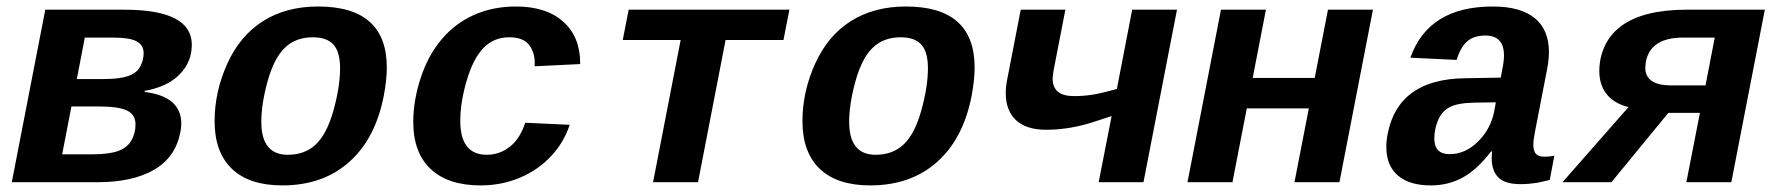

<svg xmlns="http://www.w3.org/2000/svg" viewBox="-20 -558 5441 588"><path d="M360.8 -528.3Q567.4 -528.3 567.4 -420.9Q567.4 -368.2 530 -330.1Q492.7 -292 423.3 -279.8L422.9 -276.4Q535.2 -262.7 535.2 -179.2Q535.2 -167 532.2 -152.3Q517.1 -75.7 451.4 -37.8Q385.7 0 278.8 0H16.1L118.7 -528.3ZM170.4 -85.4H261.7Q313.5 -85.4 341.6 -95.5Q369.6 -105.5 382.3 -127.7Q395 -149.9 395 -176.8Q395 -207 368.9 -219.5Q342.8 -231.9 284.7 -231.9H198.7ZM239.7 -442.9 215.3 -315.9H297.4Q344.7 -315.9 371.3 -324.7Q397.9 -333.5 408.9 -353.3Q419.9 -373 419.9 -395Q419.9 -419.9 398.4 -431.4Q377 -442.9 328.1 -442.9Z M844.7 9.8Q743.2 9.8 690.2 -41Q637.2 -91.8 637.2 -187Q637.2 -276.9 676 -362.8Q714.8 -448.7 785.6 -493.4Q856.4 -538.1 954.1 -538.1Q1164.6 -538.1 1164.6 -351.1Q1164.6 -314 1155.3 -264.6Q1129.9 -133.3 1049.3 -61.8Q968.8 9.8 844.7 9.8ZM1021.5 -349.1Q1021.5 -398.4 1001.5 -421.1Q981.4 -443.8 938 -443.8Q885.7 -443.8 852.5 -411.9Q819.3 -379.9 799.8 -310.1Q780.3 -240.2 780.3 -184.6Q780.3 -84 861.3 -84Q914.6 -84 948.2 -116.7Q981.9 -149.4 1001.7 -221.4Q1021.5 -293.5 1021.5 -349.1Z M1451.7 9.8Q1352.1 9.8 1298.8 -40.5Q1245.6 -90.8 1245.6 -184.6Q1245.6 -249.5 1268.1 -318.6Q1290.5 -387.7 1332.3 -437.3Q1374 -486.8 1432.1 -512.5Q1490.2 -538.1 1560.1 -538.1Q1652.8 -538.1 1704.8 -491.7Q1756.8 -445.3 1756.8 -364.3V-361.8L1617.2 -355L1617.7 -364.3Q1617.7 -398.4 1599.9 -421.1Q1582 -443.8 1539.1 -443.8Q1492.2 -443.8 1460.4 -410.9Q1428.7 -377.9 1409.2 -311Q1389.6 -244.1 1389.6 -188Q1389.6 -84 1470.7 -84Q1509.8 -84 1541.3 -108.6Q1572.8 -133.3 1588.4 -182.1L1724.6 -175.8Q1707.5 -122.6 1668 -80.1Q1628.4 -37.6 1572.5 -13.9Q1516.6 9.8 1451.7 9.8Z M1905.3 -528.3H2397.5L2379.4 -435.5H2202.1L2117.7 0H1980L2064.5 -435.5H1887.2Z M2645 9.8Q2543.5 9.8 2490.5 -41Q2437.5 -91.8 2437.5 -187Q2437.5 -276.9 2476.3 -362.8Q2515.1 -448.7 2585.9 -493.4Q2656.7 -538.1 2754.4 -538.1Q2964.8 -538.1 2964.8 -351.1Q2964.8 -314 2955.6 -264.6Q2930.2 -133.3 2849.6 -61.8Q2769 9.8 2645 9.8ZM2821.8 -349.1Q2821.8 -398.4 2801.8 -421.1Q2781.7 -443.8 2738.3 -443.8Q2686 -443.8 2652.8 -411.9Q2619.6 -379.9 2600.1 -310.1Q2580.6 -240.2 2580.6 -184.6Q2580.6 -84 2661.6 -84Q2714.8 -84 2748.5 -116.7Q2782.2 -149.4 2802 -221.4Q2821.8 -293.5 2821.8 -349.1Z M3242.7 -528.3 3206.1 -339.8 3203.6 -317.9Q3203.6 -263.7 3268.6 -263.7Q3296.9 -263.7 3323.2 -267.6Q3349.6 -271.5 3400.4 -285.6L3447.3 -528.3H3584.5L3481.9 0H3344.7L3384.3 -202.6L3339.8 -188Q3260.3 -160.6 3184.1 -160.6Q3122.6 -160.6 3091.3 -190.2Q3060.1 -219.7 3060.1 -272.9Q3060.1 -292.5 3064.5 -314.5L3106 -528.3Z M4184.6 -528.3 4082 0H3944.3L3988.3 -226.1H3798.3L3754.4 0H3616.7L3719.2 -528.3H3856.9L3816.4 -319.3H4006.3L4046.9 -528.3Z M4361.8 9.8Q4296.4 9.8 4261 -20.5Q4225.6 -50.8 4225.6 -108.4Q4225.6 -127.4 4230 -149.4Q4263.2 -315.9 4466.8 -318.4L4576.2 -320.3L4581.1 -347.2Q4585.9 -370.6 4585.9 -388.2Q4585.9 -449.2 4528.8 -449.2Q4494.1 -449.2 4473.6 -431.6Q4453.1 -414.1 4440.9 -374.5L4299.3 -381.3Q4354.5 -538.1 4551.8 -538.1Q4636.2 -538.1 4679.9 -502.7Q4723.6 -467.3 4723.6 -398.4Q4723.6 -376 4718.3 -347.7L4681.2 -156.2Q4675.8 -129.4 4675.8 -114.7Q4675.8 -96.7 4683.3 -87.4Q4690.9 -78.1 4709.5 -78.1Q4725.1 -78.1 4740.2 -81.1L4726.1 -6.8Q4713.4 -3.9 4703.1 -1.5Q4692.9 1 4682.9 2.4Q4672.9 3.9 4661.6 4.9Q4650.4 5.9 4635.7 5.9Q4589.4 5.9 4568.8 -14.4Q4548.3 -34.7 4548.3 -74.2L4549.3 -94.2H4546.4Q4504.4 -39.1 4460 -14.6Q4415.5 9.8 4361.8 9.8ZM4561 -244.6 4495.6 -243.7Q4444.3 -242.7 4419.9 -230Q4395.5 -217.3 4384 -189.7Q4372.6 -162.1 4372.6 -133.8Q4372.6 -85.9 4419.4 -85.9Q4467.3 -85.9 4506.3 -124.3Q4545.4 -162.6 4556.2 -217.8Z M5089.4 -212.4 4915 0H4765.1L4967.3 -230Q4923.8 -240.7 4900.9 -269Q4877.9 -297.4 4877.9 -340.3Q4877.9 -381.3 4894.8 -417.5Q4911.6 -453.6 4945.3 -478.5Q4979 -503.4 5029.5 -515.9Q5080.1 -528.3 5144 -528.3H5384.8L5282.2 0H5144.5L5186 -212.4ZM5231.4 -442.9H5134.8Q5034.7 -442.9 5020.5 -369.1L5018.6 -351.1Q5018.6 -296.4 5098.6 -296.4H5203.1Z"/></svg>

Font: Cousine
Style: Bold Italic
Weight: 700
Italic angle: -12°
Monospace: yes
Designer: Steve Matteson
Foundry: Ascender Corporation
Version: Version 1.20